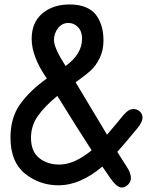

<svg xmlns="http://www.w3.org/2000/svg" viewBox="-20 -777 676 861"><path d="M190 -425Q122 -523 122 -603Q122 -676 169.5 -716.5Q217 -757 293 -757Q337 -757 368 -743Q399 -729 415 -704Q431 -679 437.5 -652.5Q444 -626 444 -595Q444 -551 427 -516.5Q410 -482 387 -461Q364 -440 319 -408L460 -173L510 -232Q512 -234 520.5 -245Q529 -256 533.5 -261Q538 -266 546 -273.5Q554 -281 562 -284.5Q570 -288 579 -288Q595 -288 607 -277Q619 -266 619 -249Q619 -240 614.5 -230.5Q610 -221 606.5 -215.5Q603 -210 593 -198Q583 -186 581 -184Q578 -180 564.5 -164Q551 -148 535.5 -129.5Q520 -111 506 -96L551 -25Q567 0 567 21Q567 38 554 51Q541 64 526 64Q504 64 474 21L439 -30Q339 54 243 54Q157 54 92 1.5Q27 -51 27 -160Q27 -249 70 -309.5Q113 -370 190 -425ZM246 -39Q313 -39 391 -103Q333 -192 237 -347Q180 -300 149.5 -256.5Q119 -213 119 -159Q119 -98 155.5 -68.5Q192 -39 246 -39ZM222 -597Q222 -562 274 -481Q348 -534 348 -604Q348 -636 330 -655Q312 -674 287 -674Q258 -674 240 -650.5Q222 -627 222 -597Z"/></svg>

Font: Sniglet
Style: Regular
Weight: 400
Designer: Haley Fiege
Foundry: Haley Fiege, Pablo Impallari, Brenda Gallo
Version: Version 2.000